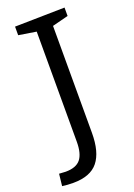

<svg xmlns="http://www.w3.org/2000/svg" viewBox="-182 -760 674 967"><g transform="rotate(-20 154.5 -276.5)"><path d="M296 -699V-654L210 -632V-59Q210 44 169 95Q128 146 36 146Q5 146 -23 142L-16 78Q10 80 19 80Q75 80 99 50.5Q123 21 123 -43V-633L29 -648V-694Z"/></g></svg>

Font: Bitter Pro
Style: Regular
Weight: 400
Designer: Sol Matas, and Bitter project Authors
Foundry: Sol Matas
Version: Version 1.010